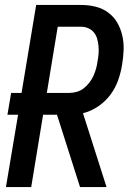

<svg xmlns="http://www.w3.org/2000/svg" viewBox="-20 -755 540 775"><path d="M4 0 53 -292H10L25 -380H67L126 -735H308Q338 -735 366 -728Q394 -721 416.5 -704.5Q439 -688 453 -664Q467 -640 473.5 -612Q480 -584 479 -554Q478 -524 473 -495Q468 -463 457 -431.5Q446 -400 425.5 -372.5Q405 -345 376 -325.5Q347 -306 315 -298L410 0H303L210 -292H154L106 0ZM169 -380H260Q275 -380 290.5 -384.5Q306 -389 318.5 -399Q331 -409 341 -422Q351 -435 357.5 -449.5Q364 -464 368 -479Q372 -494 374 -509Q377 -524 378 -539.5Q379 -555 377.5 -570Q376 -585 372 -599Q368 -613 359 -624Q350 -635 336.5 -641Q323 -647 308 -647H213Z"/></svg>

Font: Iosevka SS04 Semibold
Style: Italic
Weight: 600
Italic angle: -9°
Monospace: yes
Designer: Belleve Invis
Foundry: Belleve Invis
Version: Version 19.0.0; ttfautohint (v1.8.4)